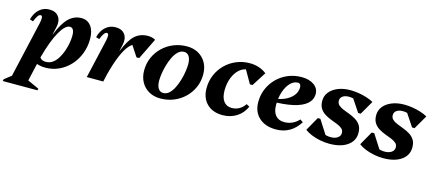

<svg xmlns="http://www.w3.org/2000/svg" viewBox="-130 -1020 3956 1765"><g transform="rotate(15 1848.5 -138.0)"><path d="M-73.6 235 -69.6 216.8 55.4 119.8 -12.2 200 117.2 -366.6Q125.4 -404.2 123.1 -422.1Q120.8 -440 106.2 -440Q81.4 -440 53 -367L20.8 -376.8Q37.4 -440.6 77.3 -475.9Q117.2 -511.2 172.4 -511.2Q232.2 -511.2 260.6 -472.4Q289 -433.6 275 -371.6L144.6 200L124.8 156.8L260.2 218.4L256.2 235ZM271.4 15.2Q216.4 15.2 171.3 -5.6Q126.2 -26.4 102.4 -63.2L189 -137.6Q189 -85.4 206.4 -61.5Q223.8 -37.6 262.4 -37.6Q298 -37.6 326 -57.5Q354 -77.4 374.6 -110.7Q395.2 -144 409.2 -183.4Q423.2 -222.8 430 -261.8Q436.8 -300.8 436.8 -332.8Q436.8 -406.6 394.4 -406.6Q371.4 -406.6 347.5 -383.5Q323.6 -360.4 299.2 -317.2Q274.8 -274 251.5 -212.1Q228.2 -150.2 207 -71.8L151.4 -99.8L161.6 -298.8H260.4Q304.6 -410.8 356.3 -461Q408 -511.2 477.8 -511.2Q535.2 -511.2 568.6 -466.8Q602 -422.4 602 -346.4Q602 -270.6 576.5 -204.9Q551 -139.2 505.9 -89.9Q460.8 -40.6 400.9 -12.7Q341 15.2 271.4 15.2Z M784.2 -76 799.4 -312H893.2Q936.2 -420.2 986 -465.7Q1035.8 -511.2 1110.8 -511.2Q1148.8 -511.2 1181.2 -493.8L1083.4 -293.4H1057.4L972 -424.2H1027.6V-404.6Q993.8 -404.6 960.4 -366.9Q927 -329.2 896.1 -255.9Q865.2 -182.6 837.4 -76ZM663 0 747.2 -366.6Q755.4 -404.2 753.1 -422.1Q750.8 -440 736.2 -440Q711.4 -440 683 -367L650.8 -376.8Q667.4 -440.6 707.3 -475.9Q747.2 -511.2 802.4 -511.2Q862.2 -511.2 890.6 -472.4Q919 -433.6 905 -371.6L819.8 0Z M1364.8 15.2Q1303.6 15.2 1256.3 -11.6Q1209 -38.4 1182.7 -86.2Q1156.4 -134 1156.4 -196.4Q1156.4 -262.8 1181.3 -319.6Q1206.2 -376.4 1250.9 -419.7Q1295.6 -463 1354.9 -487.1Q1414.2 -511.2 1482.4 -511.2Q1544.4 -511.2 1591.3 -484.4Q1638.2 -457.6 1664.5 -410.2Q1690.8 -362.8 1690.8 -299.6Q1690.8 -233.4 1665.9 -176.5Q1641 -119.6 1596.3 -76.3Q1551.6 -33 1492.7 -8.9Q1433.8 15.2 1364.8 15.2ZM1378.4 -40.4Q1410.8 -40.4 1435.8 -64.1Q1460.8 -87.8 1479.1 -125.3Q1497.4 -162.8 1509.7 -205.9Q1522 -249 1527.7 -288.2Q1533.4 -327.4 1533.4 -353.8Q1533.4 -402.6 1516.5 -429.1Q1499.6 -455.6 1468.8 -455.6Q1436.4 -455.6 1411.4 -431.9Q1386.4 -408.2 1368.1 -370.7Q1349.8 -333.2 1337.5 -290.1Q1325.2 -247 1319.5 -207.9Q1313.8 -168.8 1313.8 -142.2Q1313.8 -94.4 1330.7 -67.4Q1347.6 -40.4 1378.4 -40.4Z M1957.4 15.2Q1863.2 15.2 1808 -39.5Q1752.8 -94.2 1752.8 -187Q1752.8 -255 1778 -313.8Q1803.2 -372.6 1847.9 -417Q1892.6 -461.4 1952.3 -486.3Q2012 -511.2 2081 -511.2Q2125.4 -511.2 2166.6 -497.7Q2207.8 -484.2 2239.4 -458.2L2153.4 -323.4H2129L2041.2 -476.6H2170.4V-402.4Q2163.8 -416.4 2146.5 -426.8Q2129.2 -437.2 2110.4 -443Q2091.6 -448.8 2078.4 -448.8Q2034 -448.8 1997.5 -417Q1961 -385.2 1939.5 -331Q1918 -276.8 1918 -210Q1918 -142.8 1945.3 -106.6Q1972.6 -70.4 2022.4 -70.4Q2061.2 -70.4 2093.1 -88.3Q2125 -106.2 2147.2 -140L2176.8 -123.8Q2149.4 -59.4 2091.2 -22.1Q2033 15.2 1957.4 15.2Z M2465.4 15.2Q2364 15.2 2304.4 -39.5Q2244.8 -94.2 2244.8 -187Q2244.8 -255 2270 -313.8Q2295.2 -372.6 2339.9 -417Q2384.6 -461.4 2444.3 -486.3Q2504 -511.2 2573 -511.2Q2645.8 -511.2 2690.9 -478.9Q2736 -446.6 2736 -393.8Q2736 -338.4 2692.3 -300.1Q2648.6 -261.8 2562.9 -242.8Q2477.2 -223.8 2349.6 -223.8V-255.6Q2414.6 -255.6 2467.2 -276.7Q2519.8 -297.8 2550.7 -333.8Q2581.6 -369.8 2581.6 -415.4Q2581.6 -433 2574 -442.9Q2566.4 -452.8 2552.8 -452.8Q2513.2 -452.8 2480.7 -419.4Q2448.2 -386 2429.1 -329.4Q2410 -272.8 2410 -202Q2410 -138.8 2439.3 -104.2Q2468.6 -69.6 2522.4 -69.6Q2562.8 -69.6 2598.3 -85.9Q2633.8 -102.2 2660.8 -132L2688.8 -112.6Q2608.4 15.2 2465.4 15.2Z M2973.6 15.2Q2930.4 15.2 2886.4 6.6Q2842.4 -2 2804 -17.6Q2765.6 -33.2 2737.8 -54L2812 -185.4H2836.4L2928.2 -42L2856.8 -43.8V-109.2Q2872.4 -78.2 2901.2 -62.4Q2930 -46.6 2971.8 -46.6Q3011.4 -46.6 3036.4 -64Q3061.4 -81.4 3061.4 -109.4Q3061.4 -135.6 3043.4 -151.4Q3025.4 -167.2 2996.6 -178.5Q2967.8 -189.8 2935.8 -201.8Q2903.8 -213.8 2875 -231.6Q2846.2 -249.4 2828.2 -277.7Q2810.2 -306 2810.2 -350.8Q2810.2 -398 2839.3 -434Q2868.4 -470 2919.5 -490.6Q2970.6 -511.2 3036.4 -511.2Q3075 -511.2 3115.5 -504.6Q3156 -498 3193.3 -486.1Q3230.6 -474.2 3258.8 -458.4L3182.4 -326.6H3158L3066.4 -464.8L3140 -463V-399.6Q3128 -423 3101.2 -436.2Q3074.4 -449.4 3038 -449.4Q3001.2 -449.4 2979.2 -433.6Q2957.2 -417.8 2957.2 -391Q2957.2 -365.2 2975.2 -348.6Q2993.2 -332 3022.1 -320.6Q3051 -309.2 3082.9 -297.1Q3114.8 -285 3143.7 -267.4Q3172.6 -249.8 3190.6 -221.8Q3208.6 -193.8 3208.6 -149.6Q3208.6 -73.6 3145.3 -29.2Q3082 15.2 2973.6 15.2Z M3486.6 15.2Q3443.4 15.2 3399.4 6.6Q3355.4 -2 3317 -17.6Q3278.6 -33.2 3250.8 -54L3325 -185.4H3349.4L3441.2 -42L3369.8 -43.8V-109.2Q3385.4 -78.2 3414.2 -62.4Q3443 -46.6 3484.8 -46.6Q3524.4 -46.6 3549.4 -64Q3574.4 -81.4 3574.4 -109.4Q3574.4 -135.6 3556.4 -151.4Q3538.4 -167.2 3509.6 -178.5Q3480.8 -189.8 3448.8 -201.8Q3416.8 -213.8 3388 -231.6Q3359.2 -249.4 3341.2 -277.7Q3323.2 -306 3323.2 -350.8Q3323.2 -398 3352.3 -434Q3381.4 -470 3432.5 -490.6Q3483.6 -511.2 3549.4 -511.2Q3588 -511.2 3628.5 -504.6Q3669 -498 3706.3 -486.1Q3743.6 -474.2 3771.8 -458.4L3695.4 -326.6H3671L3579.4 -464.8L3653 -463V-399.6Q3641 -423 3614.2 -436.2Q3587.4 -449.4 3551 -449.4Q3514.2 -449.4 3492.2 -433.6Q3470.2 -417.8 3470.2 -391Q3470.2 -365.2 3488.2 -348.6Q3506.2 -332 3535.1 -320.6Q3564 -309.2 3595.9 -297.1Q3627.8 -285 3656.7 -267.4Q3685.6 -249.8 3703.6 -221.8Q3721.6 -193.8 3721.6 -149.6Q3721.6 -73.6 3658.3 -29.2Q3595 15.2 3486.6 15.2Z"/></g></svg>

Font: Platypi Light
Style: Italic
Weight: 300
Italic angle: -13°
Designer: David Sargent
Foundry: Bolt Cutter Type
Version: Version 1.200